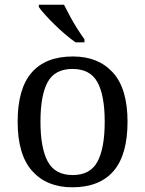

<svg xmlns="http://www.w3.org/2000/svg" viewBox="-20 -786 617 816"><path d="M287 10Q179 10 117 -59Q55 -128 55 -269Q55 -409 114.5 -477.5Q174 -546 290 -546Q398 -546 460 -477.5Q522 -409 522 -269Q522 -128 462.5 -59Q403 10 287 10ZM289 -42Q364 -42 394.5 -99.5Q425 -157 425 -269Q425 -381 394 -437Q363 -493 288 -493Q213 -493 182.5 -437Q152 -381 152 -269Q152 -157 183 -99.5Q214 -42 289 -42ZM301 -606Q281 -620 258 -639.5Q235 -659 212.5 -681Q190 -703 172 -723Q154 -743 145 -756V-766H252Q263 -744 277.5 -717Q292 -690 308.5 -664Q325 -638 339 -619V-606Z"/></svg>

Font: Noto Serif Vithkuqi
Style: Regular
Weight: 400
Version: Version 1.005